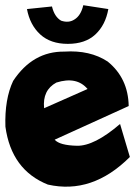

<svg xmlns="http://www.w3.org/2000/svg" viewBox="-21 -693 512 727"><path d="M386.7 -460Q464.4 -397 466.3 -291.5L186 -164.1Q204.6 -142.6 270.3 -141.1Q335.9 -139.6 433.6 -223.6L470.7 -98.6Q328.1 43.9 160.2 5.9Q22 -49.3 -0.5 -213.4Q-3.9 -317.4 28.8 -386.7Q103 -499 222.7 -497.6Q319.8 -503.9 386.7 -460ZM146 -283.2 310.5 -356Q269.5 -404.8 192.4 -380.4Q139.2 -351.6 146 -283.2ZM81.1 -658.7 175.8 -668.5Q185.1 -629.4 210.4 -614.7Q239.3 -605 260.7 -619.1Q285.2 -633.8 294.4 -673.3L389.2 -658.7Q378.4 -598.1 340.1 -562.5Q301.8 -526.9 235.8 -526.9Q170.4 -526.9 131.3 -562.7Q92.3 -598.6 81.1 -658.7Z"/></svg>

Font: Lapsus Pro (theguybrush.com)
Style: Bold
Weight: 700
Designer: Jose Roses
Version: Version 1.00 February 9, 2018, initial release